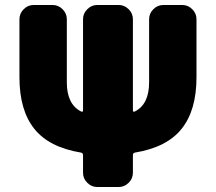

<svg xmlns="http://www.w3.org/2000/svg" viewBox="-20 -750 866 770"><path d="M711 -730Q734 -730 751 -713Q768 -696 768 -673V-440Q768 -308 708.5 -233.5Q649 -159 521 -138Q513 -136 513 -128V-57Q513 -34 496 -17Q479 0 456 0H370Q347 0 330 -17Q313 -34 313 -57V-128Q313 -136 305 -138Q177 -159 117.5 -233.5Q58 -308 58 -440V-673Q58 -696 75 -713Q92 -730 115 -730H191Q214 -730 231 -713Q248 -696 248 -673V-420Q248 -332 305 -303Q313 -299 313 -308V-673Q313 -696 330 -713Q347 -730 370 -730H456Q479 -730 496 -713Q513 -696 513 -673V-308Q513 -299 521 -303Q578 -332 578 -420V-673Q578 -696 595 -713Q612 -730 635 -730Z"/></svg>

Font: Rounded Mplus 1c Black
Style: Regular
Weight: 900
Version: Version 1.059.20150529